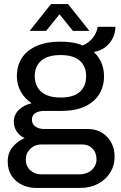

<svg xmlns="http://www.w3.org/2000/svg" viewBox="-20 -743 596 945"><path d="M158 182Q120 182 88 166.5Q56 151 37 122Q18 93 18 53Q18 9 42.5 -20Q67 -49 101 -63Q76 -75 62 -96.5Q48 -118 48 -144Q48 -179 73.5 -203Q99 -227 136 -235Q102 -257 82.5 -291.5Q63 -326 63 -368Q63 -418 86.5 -456Q110 -494 158.5 -516Q207 -538 277 -538Q309 -538 337 -533.5Q365 -529 387 -519Q422 -535 439.5 -560Q457 -585 461 -611H548Q548 -581 534.5 -554.5Q521 -528 498 -510.5Q475 -493 442 -487Q467 -463 479.5 -433Q492 -403 492 -368Q492 -318 468.5 -279.5Q445 -241 398 -219Q351 -197 280 -197H198Q171 -197 154 -186.5Q137 -176 137 -153Q137 -133 154 -120.5Q171 -108 198 -108H412Q470 -108 507 -69.5Q544 -31 544 29Q544 72 522.5 106.5Q501 141 462.5 161.5Q424 182 373 182ZM183 115H372Q395 115 414 105.5Q433 96 444 79Q455 62 455 42Q455 8 435 -12Q415 -32 385 -32H183Q151 -32 129 -10.5Q107 11 107 42Q107 75 129 95Q151 115 183 115ZM278 -263Q342 -263 373 -291Q404 -319 404 -368Q404 -416 373 -444Q342 -472 278 -472Q214 -472 182.5 -444Q151 -416 151 -368Q151 -337 165 -313Q179 -289 207 -276Q235 -263 278 -263ZM126 -591 231 -723H315L420 -591H339L251 -700H295L207 -591Z"/></svg>

Font: Archivo SemiBold
Style: Regular
Weight: 400
Version: Version 2.001